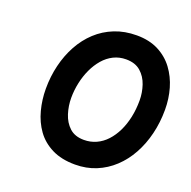

<svg xmlns="http://www.w3.org/2000/svg" viewBox="-128 -838 968 975"><g transform="rotate(20 356.0 -350.0)"><path d="M377.5 12Q304 12 252 -14Q200 -40 168.2 -84.2Q136.5 -128.5 121.8 -184.5Q107 -240.5 107 -300Q107 -366 121.8 -427Q136.5 -488 165 -540Q193.5 -592 235 -630.5Q276.5 -669 330.5 -690.5Q384.5 -712 449.5 -712Q517 -712 566.8 -686.5Q616.5 -661 648.8 -617.5Q681 -574 696.8 -519.5Q712.5 -465 712.5 -406Q712.5 -337 697.2 -274.5Q682 -212 653.2 -159.8Q624.5 -107.5 583.2 -69Q542 -30.5 490.2 -9.2Q438.5 12 377.5 12ZM377 -121Q412.5 -121 443.2 -135Q474 -149 498.2 -175.2Q522.5 -201.5 539.8 -237.2Q557 -273 566 -315.5Q575 -358 575 -406Q575 -447.5 561.8 -487.2Q548.5 -527 519 -553Q489.5 -579 440 -579Q403.5 -579 372.8 -563.8Q342 -548.5 318.2 -521Q294.5 -493.5 278 -458Q261.5 -422.5 252.8 -382Q244 -341.5 244 -300Q244 -257 257 -215.8Q270 -174.5 299 -147.8Q328 -121 377 -121Z"/></g></svg>

Font: Overpass ExtraBold
Style: Italic
Weight: 800
Italic angle: -10°
Designer: Delve Withrington, Dave Bailey, Thomas Jockin
Foundry: Delve Fonts LLC
Version: Version 4.000